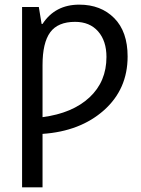

<svg xmlns="http://www.w3.org/2000/svg" viewBox="-20 -566 607 826"><path d="M321 -546Q414 -546 471.5 -488Q529 -430 529 -323Q529 -182 427 -91.5Q325 -1 163 10V240H75V-536H147L159 -463H163Q217 -546 321 -546ZM303 -472Q229 -472 196 -427Q163 -382 163 -286V-62Q292 -79 365 -147Q438 -215 438 -321Q438 -390 402 -431Q366 -472 303 -472Z"/></svg>

Font: Advent Sans Logo
Style: Regular
Weight: 400
Designer: Types & Symbols
Foundry: Types & Symbols
Version: Version 1.002